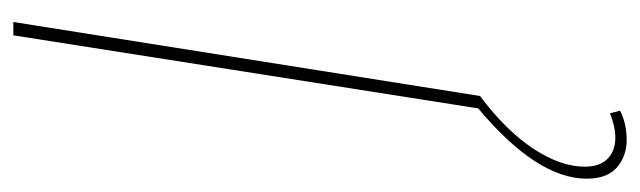

<svg xmlns="http://www.w3.org/2000/svg" viewBox="-424 -384 960 288"><g transform="rotate(-90 56.0 -240.0)"><path d="M37 0 147 -700H167L56 0ZM39 -4 56 0Q4 39 -23 80Q-50 121 -50 157Q-50 180 -38 191.5Q-26 203 -7 203Q10 203 30 195L34 210Q15 220 -10 220Q-34 220 -51 205.5Q-68 191 -68 160Q-68 85 39 -4Z"/></g></svg>

Font: Georama Thin
Style: Italic
Weight: 100
Italic angle: -9°
Designer: Jean-Baptiste Levee
Foundry: Production Type
Version: Version 1.000